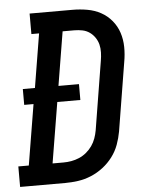

<svg xmlns="http://www.w3.org/2000/svg" viewBox="-75 -778 627 821"><g transform="rotate(-5 239.0 -367.5)"><path d="M-22 0V-88H23L66 -348H26V-416H78L116 -647H83V-735H267Q299 -735 330.5 -729.5Q362 -724 388.5 -709.5Q415 -695 434.5 -671.5Q454 -648 463.5 -619Q473 -590 473.5 -558Q474 -526 468 -493L420 -199Q415 -171 405 -143.5Q395 -116 377 -92Q359 -68 335 -49.5Q311 -31 283.5 -19.5Q256 -8 227.5 -4Q199 0 172 0ZM172 -88Q189 -88 206 -91Q223 -94 239.5 -101Q256 -108 270.5 -120Q285 -132 295.5 -147Q306 -162 312 -179Q318 -196 321 -213L369 -508Q372 -525 372.5 -543Q373 -561 369 -577Q365 -593 355.5 -607Q346 -621 332.5 -630.5Q319 -640 302 -643.5Q285 -647 267 -647H217L179 -416H267V-348H168L125 -88Z"/></g></svg>

Font: Iosevka Curly Slab SmBdObl
Style: Regular
Weight: 600
Italic angle: -9°
Monospace: yes
Designer: Belleve Invis
Foundry: Belleve Invis
Version: Version 11.0.0; ttfautohint (v1.8.3)